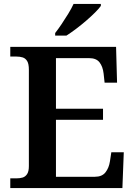

<svg xmlns="http://www.w3.org/2000/svg" viewBox="-20 -951 682 971"><path d="M32 0V-49H63Q80 -49 94 -53Q108 -57 117 -70.5Q126 -84 126 -111V-598Q126 -628 117.5 -642Q109 -656 95 -660.5Q81 -665 63 -665H32V-714H567L572 -533H509L504 -579Q500 -614 483.5 -635.5Q467 -657 431 -657H263V-401H501V-345H263V-57H460Q496 -57 513.5 -79.5Q531 -102 536 -135L543 -181H606L599 0ZM259 -784Q274 -803 291.5 -829Q309 -855 325.5 -882Q342 -909 352 -931H490V-921Q481 -908 461 -888Q441 -868 415.5 -846Q390 -824 364 -804.5Q338 -785 316 -771H259Z"/></svg>

Font: Noto Serif Kannada SemiBold
Style: Regular
Weight: 600
Version: Version 2.003